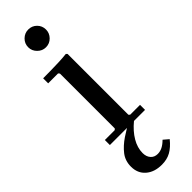

<svg xmlns="http://www.w3.org/2000/svg" viewBox="-313 -692 946 946"><g transform="rotate(-45 160.5 -218.5)"><path d="M214 -35H283V0H38V-35H107L113 -41V-423L107 -430H38V-465Q64 -465 92 -465.5Q120 -466 148 -467Q176 -468 202 -471L208 -465V-41ZM156 -563Q131 -563 112.5 -581.5Q94 -600 94 -625Q94 -651 112.5 -669Q131 -687 156 -687Q182 -687 200 -669Q218 -651 218 -625Q218 -600 200 -581.5Q182 -563 156 -563ZM192 -19 206 0Q167 32 145.5 68.5Q124 105 124 142Q124 167 137.5 182.5Q151 198 174 198Q191 198 207 190Q223 182 240 165L267 188Q241 220 214 235Q187 250 151 250Q99 250 67.5 222.5Q36 195 36 149Q36 108 59 78.5Q82 49 117.5 25Q153 1 192 -19Z"/></g></svg>

Font: Brygada 1918 Medium
Style: Regular
Weight: 500
Designer: Mateusz Machalski | Borys Kosmynka | Przemek Hoffer
Foundry: NIEPODLEGLA 2018
Version: Version 3.006